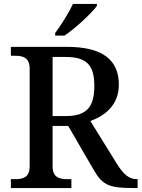

<svg xmlns="http://www.w3.org/2000/svg" viewBox="-20 -951 716 971"><path d="M259 -784V-771H306C361 -807 445 -886 470 -921V-931H349C328 -886 288 -822 259 -784ZM35 0H341V-45H320C281 -45 246 -53 246 -110V-314H325L455 -90C499 -14 533 0 656 0H676V-45H672C631 -45 603 -71 569 -126L437 -339C506 -364 581 -416 581 -523C581 -650 496 -714 319 -714H35V-669H56C96 -669 130 -660 130 -603V-110C130 -53 96 -45 56 -45H35ZM313 -364H246V-663H311C417 -663 457 -623 457 -517C457 -415 423 -364 313 -364Z"/></svg>

Font: Noto Serif Yezidi Medium
Style: Regular
Weight: 500
Designer: Dalton Maag Ltd
Foundry: Dalton Maag Ltd
Version: Version 1.001